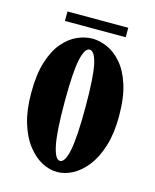

<svg xmlns="http://www.w3.org/2000/svg" viewBox="-98 -675 607 754"><g transform="rotate(15 206.0 -298.0)"><path d="M205.5 11Q174.5 11 143.2 -5.5Q112 -22 85.5 -56Q59 -90 43.2 -141.8Q27.5 -193.5 27.5 -263.5Q27.5 -339.5 44 -391Q60.5 -442.5 87.2 -473.2Q114 -504 145 -517.5Q176 -531 205.5 -531Q234.5 -531 265.8 -517.5Q297 -504 324 -473.2Q351 -442.5 367.8 -391Q384.5 -339.5 384.5 -263.5Q384.5 -193.5 368.5 -141.8Q352.5 -90 326 -56Q299.5 -22 268 -5.5Q236.5 11 205.5 11ZM205.5 -34Q226 -34 237 -87.5Q248 -141 248 -263.5Q248 -386.5 237 -436.5Q226 -486.5 205.5 -486.5Q186 -486.5 174.8 -436.5Q163.5 -386.5 163.5 -263.5Q163.5 -141 174.8 -87.5Q186 -34 205.5 -34ZM82.5 -570V-608.5H329.5V-570Z"/></g></svg>

Font: Imbue Thin 10pt ExtraBold
Style: Regular
Weight: 800
Version: Version 1.102